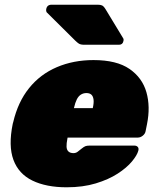

<svg xmlns="http://www.w3.org/2000/svg" viewBox="-20 -785 661 815"><path d="M263 10Q176 10 117.5 -18.5Q59 -47 37 -106.5Q15 -166 34 -259Q35 -261 35 -263Q35 -265 36 -266Q56 -352 103.5 -411Q151 -470 221.5 -500Q292 -530 377 -530Q475 -530 529.5 -492.5Q584 -455 601.5 -393.5Q619 -332 604 -258L598 -228Q596 -217 586 -209Q576 -201 565 -201H267Q267 -200 266.5 -199Q266 -198 266 -196Q262 -176 262.5 -162.5Q263 -149 270.5 -142Q278 -135 292 -135Q298 -135 303 -137Q308 -139 313 -143.5Q318 -148 325 -153Q336 -162 342.5 -164.5Q349 -167 361 -167H550Q560 -167 565 -161Q570 -155 567 -145Q562 -126 540 -99.5Q518 -73 479.5 -48Q441 -23 386.5 -6.5Q332 10 263 10ZM294 -326H374V-327Q379 -349 377 -363Q375 -377 367.5 -383.5Q360 -390 347 -390Q334 -390 323.5 -383.5Q313 -377 306 -363Q299 -349 294 -327ZM338 -595Q322 -595 314.5 -600Q307 -605 300 -612L178 -733Q175 -738 176 -745Q179 -765 199 -765H395Q406 -765 413 -762Q420 -759 428 -746L502 -624Q506 -619 504 -611Q501 -595 485 -595Z"/></svg>

Font: Rubik Light Black
Style: Italic
Weight: 900
Italic angle: -12°
Version: Version 2.104